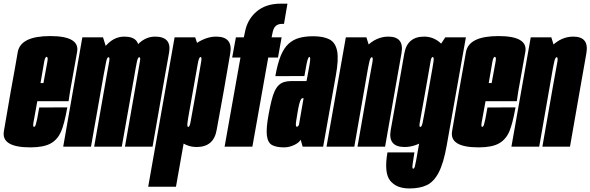

<svg xmlns="http://www.w3.org/2000/svg" viewBox="-49 -805 3241 1054"><path d="M117.5 4 137.5 -108.5Q130 -108.5 135.5 -137.5Q140 -165 165.5 -303Q189 -437.5 193.5 -466Q199 -493 206.5 -493Q216 -493 211 -466Q206 -440.5 189.5 -349H160.5L143 -249.5H327.5Q332 -275.5 335.5 -303Q359.5 -434.5 374.5 -521Q389 -607 226.5 -607Q64.5 -607 48.5 -519.5Q34 -433.5 10 -303.5Q-11.5 -177 -27.5 -86Q-44 4 117.5 4ZM137.5 -108.5 117.5 4Q191.5 4 230 -18Q267 -39 286 -82Q304 -123.5 320.5 -215.5L166.5 -215Q159.5 -179 155 -152Q149 -126 146.5 -117.5Q142 -108.5 137.5 -108.5Z M298 0H450.5L542 -519L516.5 -600H403ZM468 0H619.5L683.5 -361Q695 -429.5 710.2 -516.8Q725.5 -604 633 -604Q570.5 -604 523.2 -543.2Q476 -482.5 463.5 -411L513 -357Q529 -444 534 -467.5Q539 -491 546.5 -491Q554.5 -491 550.5 -468Q546.5 -445 530.5 -355.5ZM637 0H788.5L851.5 -361Q864 -428.5 879.2 -516.2Q894.5 -604 802 -604Q739.5 -604 691.8 -543.2Q644 -482.5 632 -411L683 -357Q697.5 -444 702.8 -467.5Q708 -491 715.5 -491Q723.5 -491 719.2 -468Q715 -445 699.5 -355.5Z M764.5 220H917L1048.5 -522L1022.5 -600H909.5ZM1030.5 2Q1124 2 1140.2 -91Q1156.5 -184 1178.5 -301Q1198.5 -418 1214.8 -511Q1231 -604 1137.5 -604Q1084.5 -604 1029.5 -567.8Q974.5 -531.5 958.5 -441L1024.5 -387.5Q1034 -445.5 1039.5 -468.8Q1045 -492 1052 -492Q1060 -492 1055.2 -465.2Q1050.5 -438.5 1027 -301Q1001.5 -160 996.8 -134Q992 -108 984 -108Q977.5 -108 980.2 -131.2Q983 -154.5 993.5 -216L909.5 -159.5Q892 -69 934.8 -33.5Q977.5 2 1030.5 2Z M1184 0H1336.5L1423.5 -489H1477L1497 -600H1442L1447 -624.5Q1452 -651 1464.8 -662.5Q1477.5 -674 1500 -674H1510L1529 -785H1493Q1410 -785 1358.8 -741Q1307.5 -697 1295 -625.5L1289.5 -600H1246L1225.5 -489H1271Z M1510 4Q1526.5 4 1541.2 0Q1556 -4 1568.5 -10.2Q1581 -16.5 1589.5 -23.8Q1598 -31 1601.5 -38L1612.5 0H1725L1794.5 -390Q1811 -480 1801.5 -526.2Q1792 -572.5 1758.8 -589.2Q1725.5 -606 1670 -606Q1627.5 -606 1594.2 -597Q1561 -588 1535.5 -565Q1510 -542 1492.2 -498.8Q1474.5 -455.5 1462.5 -387L1622 -387.5Q1629.5 -433 1634.2 -455.5Q1639 -478 1642.8 -485.2Q1646.5 -492.5 1649.5 -492.5Q1653 -492.5 1653.8 -484.8Q1654.5 -477 1651 -454.2Q1647.5 -431.5 1639 -387.5L1633.5 -360H1550Q1529 -360 1511.8 -355Q1494.5 -350 1481.8 -338Q1469 -326 1459.2 -305.5Q1449.5 -285 1441.8 -253.8Q1434 -222.5 1426 -179.5Q1411 -99 1416.2 -59.8Q1421.5 -20.5 1445.5 -8.2Q1469.5 4 1510 4ZM1581 -109Q1577.5 -109 1575.8 -114.2Q1574 -119.5 1576.2 -136.2Q1578.5 -153 1584.5 -188Q1589 -215 1593 -231Q1597 -247 1600.5 -254.2Q1604 -261.5 1606.8 -263.8Q1609.5 -266 1612.5 -266H1617.5L1592 -119Q1590.5 -116 1588.5 -113.8Q1586.5 -111.5 1584.8 -110.2Q1583 -109 1581 -109Z M1743.5 0H1896L1987 -521L1962.5 -600H1849.5ZM1913.5 0H2065L2121 -320Q2138 -419.5 2154.8 -511.8Q2171.5 -604 2083 -604Q2016 -604 1962.2 -549.2Q1908.5 -494.5 1891 -398.5L1964.5 -394Q1973.5 -444.5 1979 -467.8Q1984.5 -491 1992 -491Q2000 -491 1995.8 -465.8Q1991.5 -440.5 1971.5 -331.5Z M2198.5 229.5Q2256 229.5 2294.5 211Q2333 192.5 2359.5 141.5Q2386 90.5 2403 -5L2508.5 -600H2395.5L2340 -516L2249.5 -4Q2231.5 102 2227.8 111.5Q2224 121 2219.5 121Q2215 121 2214.8 113.8Q2214.5 106.5 2217.8 85Q2221 63.5 2226 31.5H2078Q2058.5 143 2092.5 186.2Q2126.5 229.5 2198.5 229.5ZM2172.5 2Q2227 2 2282 -33Q2337 -68 2353 -159.5L2287 -216Q2276.5 -156 2271.2 -132Q2266 -108 2258.5 -108Q2250.5 -108 2255.8 -135Q2261 -162 2285.5 -301Q2310 -438.5 2314.2 -465.2Q2318.5 -492 2326 -492Q2334 -492 2331 -468.8Q2328 -445.5 2318 -387.5L2401 -432Q2416.5 -522.5 2375.2 -563.2Q2334 -604 2279.5 -604Q2186.5 -604 2170.5 -511Q2154.5 -418 2133.5 -301Q2112 -184 2095.8 -91Q2079.5 2 2172.5 2Z M2578 4 2598 -108.5Q2590.5 -108.5 2596 -137.5Q2600.5 -165 2626 -303Q2649.5 -437.5 2654 -466Q2659.5 -493 2667 -493Q2676.5 -493 2671.5 -466Q2666.5 -440.5 2650 -349H2621L2603.5 -249.5H2788Q2792.5 -275.5 2796 -303Q2820 -434.5 2835 -521Q2849.5 -607 2687 -607Q2525 -607 2509 -519.5Q2494.5 -433.5 2470.5 -303.5Q2449 -177 2433 -86Q2416.5 4 2578 4ZM2598 -108.5 2578 4Q2652 4 2690.5 -18Q2727.5 -39 2746.5 -82Q2764.5 -123.5 2781 -215.5L2627 -215Q2620 -179 2615.5 -152Q2609.5 -126 2607 -117.5Q2602.5 -108.5 2598 -108.5Z M2758.5 0H2911L3002 -521L2977.5 -600H2864.5ZM2928.5 0H3080L3136 -320Q3153 -419.5 3169.8 -511.8Q3186.5 -604 3098 -604Q3031 -604 2977.2 -549.2Q2923.5 -494.5 2906 -398.5L2979.5 -394Q2988.5 -444.5 2994 -467.8Q2999.5 -491 3007 -491Q3015 -491 3010.8 -465.8Q3006.5 -440.5 2986.5 -331.5Z"/></svg>

Font: Anybody UltraCondensed ExtraBold
Style: Italic
Weight: 800
Width: 1
Italic angle: -10°
Version: Version 1.113;gftools[0.9.25]